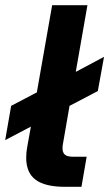

<svg xmlns="http://www.w3.org/2000/svg" viewBox="-28 -720 421 740"><path d="M214 -162Q213 -157 213 -148Q213 -132 222 -124Q231 -116 252 -116H306L286 0H222Q146 0 109.5 -27Q73 -54 73 -112Q73 -134 77 -154L91 -232L-8 -180L15 -312L114 -364L173 -700H309L264 -443L373 -501L349 -369L240 -312Z"/></svg>

Font: Bai Jamjuree
Style: Bold Italic
Weight: 700
Italic angle: -10°
Designer: Katatrad Aksorn Co.,Ltd.
Foundry: Cadson Demak Co.,Ltd.
Version: Version 1.000; ttfautohint (v1.6)